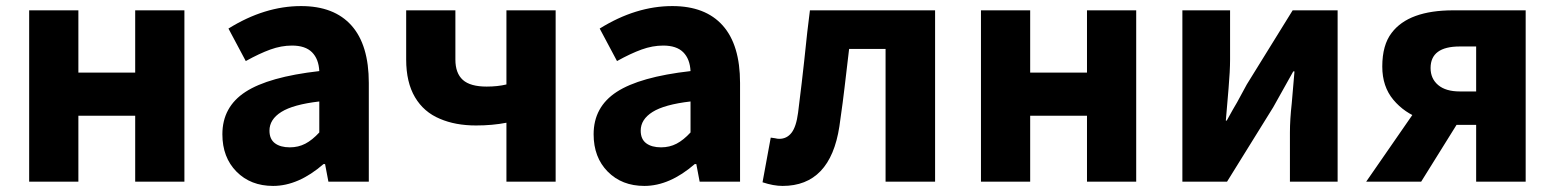

<svg xmlns="http://www.w3.org/2000/svg" viewBox="-20 -598 5116 632"><path d="M76 -564H238V-359H425V-564H587V0H425V-217H238V0H76Z M712 -156Q712 -246 788 -295.5Q864 -345 1031 -364Q1029 -404 1007 -426Q985 -448 941 -448Q906 -448 870 -435Q834 -422 789 -397L732 -504Q851 -578 971 -578Q1080 -578 1137 -514Q1194 -450 1194 -325V0H1061L1050 -58H1045Q962 14 879 14Q805 14 758.5 -33Q712 -80 712 -156ZM1031 -162V-264Q945 -254 906 -229.5Q867 -205 867 -168Q867 -140 885 -126.5Q903 -113 934 -113Q962 -113 985 -125Q1008 -137 1031 -162Z M1547 -185Q1479 -185 1428 -207Q1375 -229 1346 -278Q1317 -327 1317 -402V-564H1479V-402Q1479 -357 1503.5 -335Q1528 -313 1582 -313Q1618 -313 1647 -320V-564H1809V0H1647V-194Q1601 -185 1547 -185Z M1934 -156Q1934 -246 2010 -295.5Q2086 -345 2253 -364Q2251 -404 2229 -426Q2207 -448 2163 -448Q2128 -448 2092 -435Q2056 -422 2011 -397L1954 -504Q2073 -578 2193 -578Q2302 -578 2359 -514Q2416 -450 2416 -325V0H2283L2272 -58H2267Q2184 14 2101 14Q2027 14 1980.5 -33Q1934 -80 1934 -156ZM2253 -162V-264Q2167 -254 2128 -229.5Q2089 -205 2089 -168Q2089 -140 2107 -126.5Q2125 -113 2156 -113Q2184 -113 2207 -125Q2230 -137 2253 -162Z M2490 2 2517 -145 2531 -143Q2539 -141 2545 -141Q2570 -141 2585.5 -161Q2601 -181 2607 -227Q2621 -339 2627 -396Q2638 -504 2646 -564H3058V0H2895V-437H2775L2760 -310Q2756 -273 2743 -182Q2713 14 2556 14Q2526 14 2490 2Z M3209 -564H3371V-359H3558V-564H3720V0H3558V-217H3371V0H3209Z M3872 -564H4029V-402Q4029 -365 4024 -307L4015 -201H4018L4038 -237L4052 -261L4084 -320L4235 -564H4383V0H4226V-162Q4226 -204 4232 -258L4241 -363H4237L4204 -304L4171 -245L4019 0H3872Z M4839 -187H4774Q4714 -187 4658.5 -206.5Q4603 -226 4566.5 -269.5Q4530 -313 4530 -379Q4530 -450 4561 -490Q4617 -564 4764 -564H5002V0H4839ZM4839 -445H4785Q4689 -445 4689 -374Q4689 -339 4714 -318Q4739 -297 4785 -297H4839ZM4666 -273 4800 -228 4658 0H4477Z"/></svg>

Font: Merged Yaku Han JP ExtraBold
Style: Regular
Weight: 800
Designer: Ryoko NISHIZUKA 西塚涼子 (kana, bopomofo & ideographs); Paul D. Hunt (Latin, Greek & Cyrillic); Sandoll Communications 산돌커뮤니
Foundry: Adobe
Version: Version 2.004